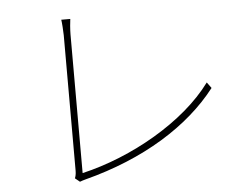

<svg xmlns="http://www.w3.org/2000/svg" viewBox="-51 -791 1102 848"><g transform="rotate(-5 500.0 -367.0)"><path d="M249 -24 270 -7C278 -10 287 -13 295 -15C558 -83 762 -210 885 -369L866 -395C745 -230 505 -95 285 -44C285 -70 285 -580 285 -659C285 -678 288 -716 290 -727H250C252 -716 255 -674 255 -658C255 -580 255 -106 255 -57C255 -41 252 -31 249 -24Z"/></g></svg>

Font: Harano Aji Gothic KR ExtraLight
Style: Regular
Weight: 250
Foundry: Masamichi Hosoda
Version: HaranoAjiGothicKR-ExtraLight version 20220220;ttx 4.29.1